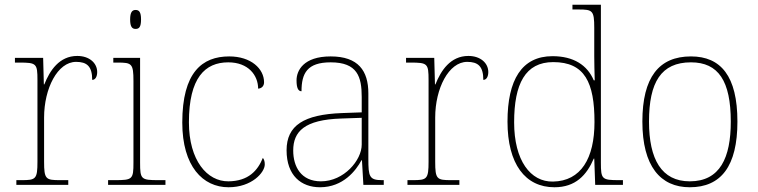

<svg xmlns="http://www.w3.org/2000/svg" viewBox="-20 -780 3196 810"><path d="M49 0H268V-20H233C173 -20 166 -24 166 -98V-284C166 -407 223 -519 301 -519C346 -519 369 -501 369 -443C383 -443 390 -458 390 -476C390 -514 357 -544 306 -544C230 -544 190 -482 167 -424H165L162 -536H43V-516H61C134 -516 138 -512 138 -442V-98C138 -24 131 -20 71 -20H49Z M552 -658C567 -658 575 -666 575 -698C575 -729 567 -738 552 -738C538 -738 529 -729 529 -698C529 -666 538 -658 552 -658ZM436 0H678V-20H648C575 -20 571 -24 571 -94V-536H458V-516H476C536 -516 543 -512 543 -438V-94C543 -24 539 -20 466 -20H436Z M944 10C1043 10 1097 -53 1097 -86C1097 -98 1095 -106 1089 -114C1067 -60 1028 -16 944 -15C854 -14 777 -103 777 -264C777 -452 845 -517 943 -517C1028 -517 1069 -462 1069 -406C1084 -407 1094 -417 1094 -433C1094 -490 1039 -542 947 -542C833 -542 749 -475 749 -263C749 -78 836 10 944 10Z M1330 10C1428 10 1482 -61 1505 -104H1507L1513 0H1599V-20H1592C1538 -20 1534 -35 1534 -110V-386C1534 -481 1492 -542 1375 -542C1260 -542 1231 -482 1231 -441C1231 -409 1238 -395 1252 -395C1252 -471 1276 -517 1375 -517C1488 -517 1506 -456 1506 -371V-306L1423 -303C1262 -297 1189 -251 1189 -146C1189 -39 1251 10 1330 10ZM1334 -15C1250 -15 1217 -77 1217 -145C1217 -225 1264 -275 1420 -280L1506 -283V-170C1506 -104 1431 -15 1334 -15Z M1699 0H1918V-20H1883C1823 -20 1816 -24 1816 -98V-284C1816 -407 1873 -519 1951 -519C1996 -519 2019 -501 2019 -443C2033 -443 2040 -458 2040 -476C2040 -514 2007 -544 1956 -544C1880 -544 1840 -482 1817 -424H1815L1812 -536H1693V-516H1711C1784 -516 1788 -512 1788 -442V-98C1788 -24 1781 -20 1721 -20H1699Z M2319 10C2408 10 2455 -41 2485 -111H2487L2491 0H2608V-20H2592C2519 -20 2515 -24 2515 -94V-760H2395V-740H2420C2480 -740 2487 -736 2487 -662V-543C2487 -515 2488 -478 2489 -441H2485C2458 -505 2400 -543 2311 -543C2181 -543 2121 -443 2121 -267C2121 -88 2196 10 2319 10ZM2313 -14C2218 -12 2149 -103 2149 -264C2149 -426 2196 -518 2314 -518C2447 -518 2488 -432 2488 -265C2488 -112 2431 -16 2313 -14Z M2890 10C3022 10 3091 -79 3091 -267C3091 -459 3021 -542 2895 -542C2760 -542 2690 -454 2690 -267C2690 -79 2766 10 2890 10ZM2890 -15C2771 -15 2718 -108 2718 -267C2718 -433 2769 -517 2895 -517C3011 -517 3063 -438 3063 -267C3063 -115 3018 -15 2890 -15Z"/></svg>

Font: Noto Serif Sinhala Thin
Style: Regular
Weight: 100
Designer: Jelle Bosma - Monotype Design Team
Foundry: Monotype Imaging Inc.
Version: Version 2.007